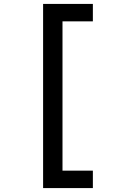

<svg xmlns="http://www.w3.org/2000/svg" viewBox="-20 -850 640 980"><path d="M200 110V-830H454V-741H299V21H454V110Z"/></svg>

Font: Pitagon Sans Mono Medium
Style: Regular
Weight: 500
Monospace: yes
Designer: Travis Tran
Foundry: Pitagon
Version: Version 1.001; ttfautohint (v1.8.4.7-5d5b);gftools[0.9.26]